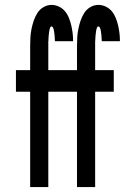

<svg xmlns="http://www.w3.org/2000/svg" viewBox="-20 -763 540 783"><path d="M103 0V-389H45V-477H103V-575Q103 -592 104 -610Q105 -628 108.5 -645Q112 -662 117.5 -678.5Q123 -695 132.5 -710Q142 -725 157.5 -734Q173 -743 190 -743Q206 -743 220.5 -736Q235 -729 245 -717Q255 -705 261 -690Q267 -675 270.5 -660Q274 -645 276 -629.5Q278 -614 278 -598V-595H204V-596Q204 -600 203.5 -604Q203 -608 203 -612Q203 -616 202.5 -620Q202 -624 201.5 -627.5Q201 -631 200.5 -635Q200 -639 199 -643Q198 -647 196 -651Q194 -655 190 -655Q186 -655 184.5 -650.5Q183 -646 182 -642Q181 -638 180.5 -633.5Q180 -629 179.5 -625Q179 -621 178.5 -617Q178 -613 178 -608.5Q178 -604 177.5 -600Q177 -596 177 -592Q177 -588 177 -583.5Q177 -579 177 -575V-477H253V-389H177V0ZM294 0V-389H236V-477H294V-575Q294 -592 295 -610Q296 -628 299.5 -645Q303 -662 308.5 -678.5Q314 -695 323.5 -710Q333 -725 348.5 -734Q364 -743 381 -743Q397 -743 411.5 -736Q426 -729 436 -717Q446 -705 452 -690Q458 -675 461.5 -660Q465 -645 467 -629.5Q469 -614 469 -598V-595H395V-596Q395 -600 394.5 -604Q394 -608 394 -612Q394 -616 393.5 -620Q393 -624 392.5 -627.5Q392 -631 391.5 -635Q391 -639 390 -643Q389 -647 387 -651Q385 -655 381 -655Q377 -655 375.5 -650.5Q374 -646 373 -642Q372 -638 371.5 -633.5Q371 -629 370.5 -625Q370 -621 369.5 -617Q369 -613 369 -608.5Q369 -604 368.5 -600Q368 -596 368 -592Q368 -588 368 -583.5Q368 -579 368 -575V-477H444V-389H368V0Z"/></svg>

Font: Iosevka Term Semibold
Style: Regular
Weight: 600
Monospace: yes
Designer: Belleve Invis
Foundry: Belleve Invis
Version: Version 31.4.0